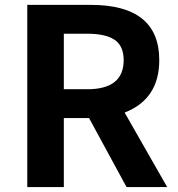

<svg xmlns="http://www.w3.org/2000/svg" viewBox="-20 -760 722 780"><path d="M239.3 -623V-397.5H335Q482.4 -397.5 482.4 -515.6Q482.4 -573.2 445.8 -598.1Q409.2 -623 335 -623ZM659.2 0H494.1L341.8 -280.3H239.3V0H90.8V-740.2H348.6Q627 -740.2 627 -515.6Q627 -357.4 486.3 -302.7Z"/></svg>

Font: Gen Shin Gothic Bold
Style: Bold
Weight: 700
Designer: [Source Han Sans]
Ryoko NISHIZUKA  (kana & ideographs); Paul D. Hunt (Latin, Greek & Cyrillic); Wenlong ZHANG  (bopomofo
Version: Version 1.002.20150607